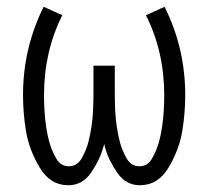

<svg xmlns="http://www.w3.org/2000/svg" viewBox="-20 -539 615 567"><path d="M182 8Q128 8 97 -44.5Q66 -97 57 -150.5Q48 -204 48 -258Q48 -397 109 -519L164 -494Q110 -387 110 -258Q110 -234 111.5 -210.5Q113 -187 116.5 -163Q120 -139 126.5 -116.5Q133 -94 146 -71Q159 -48 183 -48Q208 -48 221.5 -72Q235 -96 241 -119.5Q247 -143 250.5 -167.5Q254 -192 255 -216.5Q256 -241 256 -265V-345H319V-265Q319 -241 320 -216.5Q321 -192 324.5 -167.5Q328 -143 334 -119.5Q340 -96 353.5 -72Q367 -48 392 -48Q416 -48 429 -71Q442 -94 448.5 -116.5Q455 -139 458.5 -163Q462 -187 463.5 -210.5Q465 -234 465 -258Q465 -387 411 -494L466 -519Q527 -397 527 -258Q527 -204 518 -150.5Q509 -97 478 -44.5Q447 8 393 8Q352 8 326.5 -28.5Q301 -65 290 -104L288 -114L285 -104Q274 -65 248.5 -28.5Q223 8 182 8Z"/></svg>

Font: Jozsika Light
Style: Regular
Weight: 300
Monospace: yes
Designer: Belleve Invis
Foundry: Belleve Invis
Version: 2.1.0